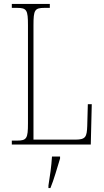

<svg xmlns="http://www.w3.org/2000/svg" viewBox="-20 -734 529 975"><path d="M40 0H441L446 -205H426L423 -94C421 -39 415 -25 363 -25H150V-606C150 -683 156 -694 206 -694H233V-714H40V-694H66C116 -694 122 -683 122 -606V-108C122 -31 116 -20 66 -20H40ZM226 208V221H236C253 181 272 113 285 71V61H244C241 111 234 159 226 208Z"/></svg>

Font: Noto Serif Bengali Condensed Thin
Style: Regular
Weight: 100
Width: 3
Designer: Juan Bruce, Universal Thirst, Indian Type Foundry and the Monotype Design Team.
Foundry: Monotype Imaging Inc.
Version: Version 2.003